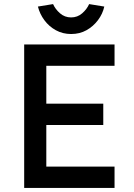

<svg xmlns="http://www.w3.org/2000/svg" viewBox="-20 -917 654 937"><path d="M98 0V-700H539V-596H206V-411H484V-307H206V-104H539V0ZM327 -751Q286 -751 252.5 -769.5Q219 -788 196.5 -818.5Q174 -849 165 -885L239 -897Q250 -872 273 -852Q296 -832 327 -832Q358 -832 381 -852Q404 -872 415 -897L489 -885Q481 -849 458 -818.5Q435 -788 402 -769.5Q369 -751 327 -751Z"/></svg>

Font: Readex Pro
Style: Regular
Weight: 400
Designer: Bonnie Shaver-Troup, Thomas Jockin
Foundry: Lexend
Version: Version 1.204; ttfautohint (v1.8.4.7-5d5b)